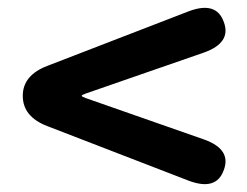

<svg xmlns="http://www.w3.org/2000/svg" viewBox="-20 -621 629 489"><path d="M550 -188Q531 -134 460 -161L100 -300Q38 -324 38 -377Q38 -429 100 -453L460 -592Q531 -619 550 -565Q570 -512 499 -487L199 -383Q188 -379 188 -377Q188 -375 199 -371L499 -266Q570 -241 550 -188Z"/></svg>

Font: Resource Han Rounded KR
Style: Bold
Weight: 700
Designer: Cyano Hao (round all glyphs); Ryoko NISHIZUKA 西塚涼子 (kana, bopomofo & ideographs); Paul D. Hunt (Latin, Greek & Cyrillic)
Foundry: Cyano Hao
Version: 0.990